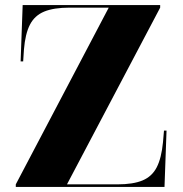

<svg xmlns="http://www.w3.org/2000/svg" viewBox="-20 -734 717 754"><path d="M42 0V-10L407 -704H253Q191 -704 153.5 -688.5Q116 -673 97.5 -637Q79 -601 74 -539L71 -493H61L69 -714H609V-704L243 -10H441Q503 -10 540 -25.5Q577 -41 595.5 -77Q614 -113 620 -175L624 -221H634L626 0Z"/></svg>

Font: Noto Serif Display SemiCondensed Black
Style: Regular
Weight: 900
Width: 4
Designer: Monotype Design Team
Foundry: Monotype Imaging Inc.
Version: Version 2.009